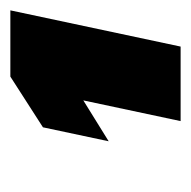

<svg xmlns="http://www.w3.org/2000/svg" viewBox="-19 -720 369 371"><g transform="rotate(-90 165.5 -534.5)"><path d="M157 -558 78 -509 105 -636 203 -699H331L261 -370H117Z"/></g></svg>

Font: Prompt ExtraBold
Style: Italic
Weight: 800
Italic angle: -12°
Designer: Katatrad Team
Foundry: CadsonDemak
Version: Version 1.001